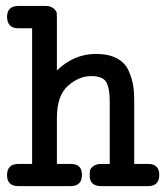

<svg xmlns="http://www.w3.org/2000/svg" viewBox="-20 -631 565 651"><path d="M3.9 -37.1Q3.9 -75.2 43 -75.2Q43 -75.2 88.9 -75.2V-535.2H42Q3.9 -535.2 3.9 -575.2Q4.9 -610.8 42 -610.8Q42.5 -610.8 43 -610.8H134.8Q152.8 -610.8 162.4 -601.8Q171.9 -592.8 172.4 -586.9Q172.9 -581.1 172.9 -568.8V-392.1Q231 -448.2 305.2 -448.2Q348.1 -448.2 376.5 -433.1Q404.8 -418 416.5 -390.4Q428.2 -362.8 431.6 -340.8Q435.1 -318.8 435.1 -288.1V-75.2H481.9Q520 -75.2 520 -38.1Q520 0 482.9 0H323.2Q284.2 0 284.2 -35.2Q284.2 -47.4 285.2 -53.2Q286.1 -59.1 295.7 -67.1Q305.2 -75.2 324.2 -75.2H352.1V-287.1Q352.1 -331.1 340.6 -352.1Q329.1 -373 289.1 -373Q247.1 -373 210 -339.6Q172.9 -306.2 172.9 -231V-75.2H219.2Q258.3 -75.2 257.8 -38.1Q257.8 0 219.2 0H42Q3.9 0 3.9 -37.1Z"/></svg>

Font: CMU Typewriter Text
Style: Bold
Weight: 700
Version: Version 0.7.0